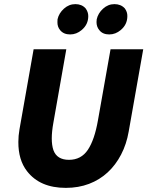

<svg xmlns="http://www.w3.org/2000/svg" viewBox="-20 -899 714 931"><path d="M299 12Q173.5 12 111 -69Q68.5 -123.5 69 -211Q69 -240.5 74.5 -272L143 -660H301.5L239 -305Q231 -261 231 -228Q231 -194.5 239 -171Q256 -124 314.5 -124Q373.5 -124 406 -172.5Q438.5 -221 455 -316L516 -660H674.5L604 -261Q593.5 -200 567.2 -149.5Q541 -99 502 -63Q463 -27 411.8 -7.5Q360.5 12 299 12ZM320 -732Q288 -732 271 -753.5Q258 -769.5 258.5 -792L259 -805.5Q265.5 -835 290 -857Q314.5 -879 345.5 -879Q376.5 -879 395 -858.5Q408 -841 408 -821Q408 -780 376 -753.5Q351 -732 320 -732ZM509.5 -732Q477.5 -732 461 -753.5Q448 -769.5 448 -792L449 -805.5Q455.5 -835 479.8 -857Q504 -879 535 -879Q566 -879 585 -858.5Q598 -841 597.5 -821Q597.5 -780 565.5 -753.5Q540.5 -732 509.5 -732Z"/></svg>

Font: Lucymar Sans
Style: Bold Italic
Weight: 700
Italic angle: -10°
Foundry: The League of Moveable Type (original font) / Main changes by Cristiano Sobral with portions from Mirco Monsees
Version: Version 2.00;August 30, 2020;FontCreator 13.0.0.2681 64-bit